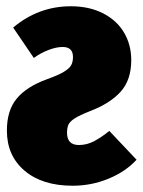

<svg xmlns="http://www.w3.org/2000/svg" viewBox="-20 -574 456 613"><path d="M399 -382Q399 -319 365.5 -281.5Q332 -244 267 -219Q234 -206 218.5 -196Q203 -186 198.5 -176Q194 -166 194 -150Q194 -111 232 -111Q257 -111 280 -123Q303 -135 329 -156L416 -64Q381 -26 326.5 -3.5Q272 19 212 19Q115 19 58.5 -29Q2 -77 2 -157Q2 -222 34 -260Q66 -298 130 -321Q166 -334 183.5 -344.5Q201 -355 207 -365.5Q213 -376 213 -392Q213 -424 180 -424Q160 -424 135 -414.5Q110 -405 88 -389L22 -486Q103 -554 206 -554Q265 -554 309 -531.5Q353 -509 376 -470Q399 -431 399 -382Z"/></svg>

Font: Fira Sans Extra Condensed Black
Style: Regular
Weight: 900
Width: 1
Designer: Carrois Corporate & Edenspiekermann AG
Foundry: Carrois Corporate GbR & Edenspiekermann AG
Version: Version 4.203